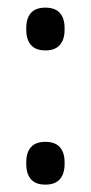

<svg xmlns="http://www.w3.org/2000/svg" viewBox="-20 -479 240 508"><path d="M100.1 9.5Q74.3 9.5 61.9 -4.8Q49.5 -19.1 49.5 -44.9V-49.9Q49.5 -75.6 61.9 -89.7Q74.3 -103.7 100.1 -103.7Q125.7 -103.7 138.3 -89.7Q150.9 -75.6 150.9 -49.9V-44.9Q150.9 -19.1 138.3 -4.8Q125.7 9.5 100.1 9.5ZM100.1 -345.6Q74.3 -345.6 61.9 -360Q49.5 -374.3 49.5 -400V-405Q49.5 -430.8 61.9 -444.8Q74.3 -458.8 100.1 -458.8Q125.7 -458.8 138.3 -444.8Q150.9 -430.8 150.9 -405V-400Q150.9 -374.3 138.3 -360Q125.7 -345.6 100.1 -345.6Z"/></svg>

Font: Anek Bangla Medium
Style: Regular
Weight: 500
Designer: Sulekha Rajkumar (Bangla), Yesha Goshar (Latin)
Foundry: Ek Type
Version: Version 1.003